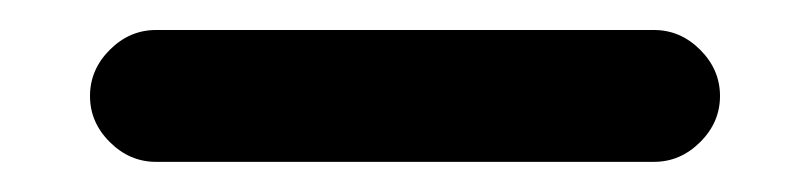

<svg xmlns="http://www.w3.org/2000/svg" viewBox="-20 62 540 128"><path d="M416 82Q433.6 82 446.8 95.2Q460 108.4 460 126Q460 143.6 446.8 156.7Q433.6 169.9 416 169.9H84Q66.4 169.9 53.2 156.7Q40 143.6 40 126Q40 108.4 53.2 95.2Q66.4 82 84 82Z"/></svg>

Font: Rounded-X Mgen+ 1m bold
Style: Bold
Weight: 700
Designer: [Source Han Sans]
Ryoko NISHIZUKA  (kana & ideographs); Paul D. Hunt (Latin, Greek & Cyrillic); Wenlong ZHANG  (bopomofo
Version: Version 1.059.20150602